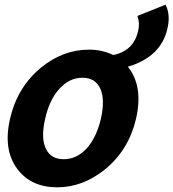

<svg xmlns="http://www.w3.org/2000/svg" viewBox="-20 -786 740 820"><path d="M351 -153Q392 -199 411 -279Q429 -360 409 -406Q388 -454 332 -454Q276 -454 233 -406Q191 -360 173 -279Q154 -199 175 -153Q196 -106 252 -106Q308 -106 351 -153ZM687 -766Q709 -723 695 -664Q668 -543 526 -501Q593 -418 561 -279Q530 -146 429 -63Q334 14 224 14Q114 14 55 -63Q-8 -146 23 -279Q54 -414 155 -497Q249 -574 360 -574Q416 -574 464 -551Q551 -569 570 -654Q578 -686 567 -718Z"/></svg>

Font: KaiGen Gothic CN Bold
Style: Bold
Weight: 700
Designer: Ryoko NISHIZUKA  (kana & ideographs); Paul D. Hunt (Latin, Greek & Cyrillic); Wenlong ZHANG  (bopomofo); Sandoll Communi
Foundry: Adobe Systems Incorporated
Version: Version 1.002.20150501